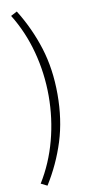

<svg xmlns="http://www.w3.org/2000/svg" viewBox="-108 -853 531 1089"><g transform="rotate(-10 157.5 -308.5)"><path d="M73 193 37 175Q102 70 135 -54Q168 -178 168 -308Q168 -438 135 -562Q102 -686 37 -791L73 -810Q142 -699 180.5 -576.5Q219 -454 219 -308Q219 -162 180.5 -39.5Q142 83 73 193Z"/></g></svg>

Font: Noto Sans SC Thin Light
Style: Regular
Weight: 300
Version: Version 2.004-H2;hotconv 1.0.118;makeotfexe 2.5.65603